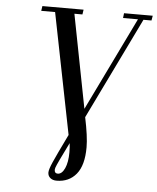

<svg xmlns="http://www.w3.org/2000/svg" viewBox="-60 -752 818 1002"><g transform="rotate(5 349.5 -251.5)"><path d="M117.2 -676.8 121.1 -702.1H336.9L333 -676.8H291L386.2 -187L624 -676.8H545.9L548.8 -702.1H699.2L694.8 -676.8H652.8L394 -144Q415 -43.9 415 12.2Q415 106.4 377 152.8Q338.9 199.2 273.9 199.2Q253.4 199.2 240.7 188.5Q228 177.7 228 160.2Q228 144.5 245.1 105.5Q262.2 66.4 315.9 -43.9L189.9 -676.8ZM259.8 143.1Q259.8 162.1 276.9 162.1Q298.8 162.1 313.5 130.1Q328.1 98.1 328.1 45.9Q328.1 17.1 325.2 -2Q268.1 112.8 261.7 132.8Q259.8 139.2 259.8 143.1Z"/></g></svg>

Font: Dehuti Alt
Style: Bold-Italic
Weight: 700
Version: Version 1.2